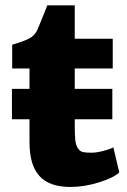

<svg xmlns="http://www.w3.org/2000/svg" viewBox="-20 -704 482 731"><path d="M25.4 -250V-365.7H92.3V-443.4H26.4V-533.7Q69.8 -546.4 90.6 -557.1Q111.3 -567.9 121.6 -588.9Q125.5 -596.7 160.2 -683.6H264.6V-556.6H409.2V-443.4H264.6V-365.7H407.7V-250H264.6V-229.5Q264.6 -191.4 266.6 -171.4Q268.6 -151.4 276.4 -139.6Q284.2 -127.9 295.2 -125.2Q306.2 -122.6 328.1 -122.6Q346.7 -122.6 372.6 -129.2Q398.4 -135.7 411.6 -143.1L434.1 -47.4Q412.1 -26.9 356.4 -9.5Q300.8 7.8 247.6 7.8Q168 7.8 130.1 -33.9Q92.3 -75.7 92.3 -162.1V-250Z"/></svg>

Font: HaufeMerriweatherSans
Style: Bold
Weight: 700
Designer: Eben Sorkin
Foundry: Eben Sorkin
Version: Version 1.56